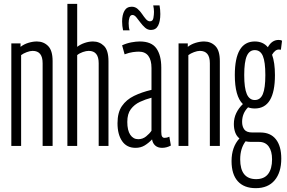

<svg xmlns="http://www.w3.org/2000/svg" viewBox="-20 -760 1493 1000"><path d="M39 0V-534H87V-516Q105 -530 128 -537Q151 -544 172 -544Q207 -544 230.5 -520.5Q254 -497 254 -442V0H202V-431Q202 -495 150 -495Q137 -495 119.5 -488.5Q102 -482 90 -473V0Z M331 0V-740H382V-516Q399 -529 421 -536.5Q443 -544 464 -544Q498 -544 521.5 -521Q545 -498 545 -441V0H494V-431Q494 -495 442 -495Q429 -495 411.5 -489Q394 -483 382 -473V0Z M592 -118Q592 -174 615 -207.5Q638 -241 678 -260.5Q718 -280 769 -292V-406Q769 -447 752.5 -469Q736 -491 703 -491Q690 -491 671.5 -488.5Q653 -486 629 -477L616 -524Q640 -535 664.5 -539.5Q689 -544 708 -544Q769 -544 794.5 -508Q820 -472 820 -408V-73Q820 -55 824.5 -48.5Q829 -42 837 -42Q850 -42 862 -48L870 -2Q848 10 824 10Q802 10 788.5 -2Q775 -14 772 -34Q754 -15 733.5 -2.5Q713 10 686 10Q640 10 616 -25Q592 -60 592 -118ZM643 -125Q643 -81 658.5 -58Q674 -35 700 -35Q723 -35 741 -49.5Q759 -64 769 -79V-251Q738 -243 709 -229.5Q680 -216 661.5 -191.5Q643 -167 643 -125ZM621 -602Q616 -625 616 -648Q616 -682 628 -703.5Q640 -725 666 -725Q684 -725 697 -713.5Q710 -702 720 -687Q730 -672 740 -660.5Q750 -649 761 -649Q776 -649 779 -666.5Q782 -684 782 -698Q782 -715 778 -732H811Q815 -709 815 -687Q815 -649 803.5 -626.5Q792 -604 766 -604Q749 -604 735.5 -616Q722 -628 711 -643Q700 -658 690 -670Q680 -682 670 -682Q659 -682 654.5 -669Q650 -656 650 -639Q650 -617 655 -602Z M910 0V-534H958V-516Q976 -530 999 -537Q1022 -544 1043 -544Q1078 -544 1101.5 -520.5Q1125 -497 1125 -442V0H1073V-431Q1073 -495 1021 -495Q1008 -495 990.5 -488.5Q973 -482 961 -473V0Z M1307 -195Q1288 -195 1272 -201Q1241 -170 1241 -125Q1241 -101 1252.5 -85.5Q1264 -70 1294 -70H1336Q1389 -70 1417 -34.5Q1445 1 1445 66Q1445 138 1410.5 179Q1376 220 1312 220Q1251 220 1218.5 184Q1186 148 1186 79Q1186 6 1227 -39Q1212 -51 1205 -70.5Q1198 -90 1198 -114Q1198 -145 1210.5 -171Q1223 -197 1245 -218Q1203 -258 1203 -369Q1203 -544 1307 -544Q1350 -544 1375 -514Q1396 -552 1431 -552Q1443 -552 1449 -548L1443 -501Q1439 -502 1432 -502Q1413 -502 1397 -475Q1412 -434 1412 -369Q1412 -195 1307 -195ZM1307 -239Q1336 -239 1349 -270Q1362 -301 1362 -369Q1362 -438 1349 -468.5Q1336 -499 1307 -499Q1279 -499 1265.5 -468.5Q1252 -438 1252 -369Q1252 -301 1265.5 -270Q1279 -239 1307 -239ZM1231 70Q1231 173 1314 173Q1356 173 1376.5 146Q1397 119 1397 70Q1397 27 1379.5 3Q1362 -21 1329 -21H1287Q1272 -21 1259 -24Q1231 13 1231 70Z"/></svg>

Font: Georama ExtraCondensed Light
Style: Regular
Weight: 300
Width: 2
Designer: Jean-Baptiste Levee
Foundry: Production Type
Version: Version 1.000